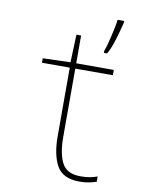

<svg xmlns="http://www.w3.org/2000/svg" viewBox="-86 -821 672 891"><g transform="rotate(10 250.0 -375.0)"><path d="M359 -608Q363 -617 368.5 -636.5Q374 -656 379.5 -679.5Q385 -703 389.5 -725Q394 -747 395 -760H426V-752Q421 -731 413 -702Q405 -673 395.5 -645.5Q386 -618 374 -598H359ZM351 10Q272 10 243.5 -41Q215 -92 215 -180V-503H84V-524L214 -528L219 -659H241V-528H418V-503H241V-183Q241 -102 264 -58.5Q287 -15 351 -15Q376 -15 395 -18.5Q414 -22 430 -28V-3Q414 2 395.5 6Q377 10 351 10Z"/></g></svg>

Font: Noto Sans Mono ExtraCondensed Thin
Style: Regular
Weight: 100
Width: 2
Designer: Monotype Design Team
Foundry: Monotype Imaging Inc.
Version: Version 2.014; ttfautohint (v1.8.4.7-5d5b)